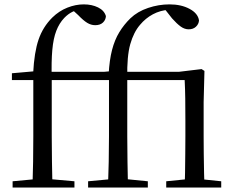

<svg xmlns="http://www.w3.org/2000/svg" viewBox="-20 -836 1049 856"><path d="M36.2 0V-27.8L152.1 -38.6H190.5L311.9 -27.8V0ZM124.7 0Q126.7 -56.6 127.6 -114.3Q128.5 -171.9 128.5 -228.5V-478.9H33.1V-509.4L158.4 -520.4L127.7 -504.6L127.9 -510.9Q132.7 -603.4 151.9 -659.5Q171 -715.7 213.2 -757.8Q243.5 -787.4 280.3 -801.9Q317.2 -816.5 353.5 -816.5Q389.6 -816.5 417.1 -803Q444.6 -789.6 452.2 -764.2Q451.4 -747.3 439 -735.5Q426.5 -723.7 404.6 -723.7Q385.9 -723.7 368.6 -734.3Q351.4 -744.8 328.7 -768.5L303 -792V-803.5H344.3V-794.7Q322 -792.5 302.8 -783.2Q283.7 -773.9 266.5 -756.1Q244.1 -732.6 231 -698.6Q217.8 -664.7 213.2 -613.2Q208.5 -561.6 210.7 -484.7V-228.5Q210.7 -171.9 211.7 -114.3Q212.7 -56.6 213.9 0ZM170.2 -478.9V-516H466.5V-478.9ZM372.8 0V-27.8L488.8 -38.6H530.1L639.1 -27.8V0ZM461.4 0Q463.4 -56.6 464.7 -114.3Q465.9 -171.9 465.9 -228.5V-478.9H370.6V-509.4L495.1 -520.4L464.4 -504.6Q467.8 -568.5 479.6 -613.6Q491.3 -658.7 512 -692.5Q532.6 -726.4 561.4 -754.4Q593.1 -784.8 640.2 -800.6Q687.2 -816.5 735.6 -816.5Q787.9 -816.5 825.1 -796.5Q862.4 -776.6 867.2 -745.1Q866.2 -728.7 853.7 -717Q841.3 -705.3 821.1 -705.3Q802.8 -705.3 785.6 -717.7Q768.5 -730.1 747.2 -753.9L714 -796.1V-802.9H733.9V-792.5Q694.7 -790 661.6 -772.3Q628.5 -754.5 604.3 -725.3Q575.9 -692.5 560.7 -638.9Q545.6 -585.3 547.4 -489.9V-228.5Q547.4 -171.9 548.4 -114.3Q549.4 -56.6 550.6 0ZM721.1 0V-27.8L829.1 -38.6H862.1L966.3 -27.8V0ZM803.3 0Q804.5 -24.4 805 -65.3Q805.5 -106.3 806 -150.7Q806.5 -195.1 806.5 -228.5V-298.2Q806.5 -354.2 805.9 -396.5Q805.3 -438.8 803.3 -478.9H506.9V-516H778.8L878.7 -528L891.5 -519.8L887.9 -380.4V-228.5Q887.9 -195.1 888.4 -150.7Q888.9 -106.3 889.8 -65.3Q890.7 -24.4 891.7 0Z"/></svg>

Font: Noto Serif KR ExtraLight
Style: Regular
Weight: 200
Designer: Ryoko NISHIZUKA 西塚涼子 (kana & ideographs); Frank Grießhammer (Latin, Greek & Cyrillic); Wenlong ZHANG 张文龙 (bopomofo); San
Foundry: Adobe
Version: Version 2.002-H1;hotconv 1.1.0;makeotfexe 2.6.0